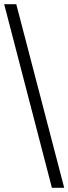

<svg xmlns="http://www.w3.org/2000/svg" viewBox="-20 -780 328 921"><path d="M229 121 0 -760H58L288 121Z"/></svg>

Font: Noto Serif Myanmar
Style: Regular
Weight: 400
Designer: Ben Mitchell and the Monotype Design Team
Foundry: Monotype Imaging Inc.
Version: Version 2.106